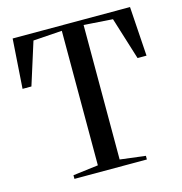

<svg xmlns="http://www.w3.org/2000/svg" viewBox="-109 -842 891 941"><g transform="rotate(-15 336.5 -371.5)"><path d="M281.5 -34.5V-717L135 -707L67 -492H22L39 -743H634.5L651 -492H605.5L538.5 -707L392 -717V-34.5L521 -18.5V0H153.5V-18.5Z"/></g></svg>

Font: Merriweather 144pt
Style: Regular
Weight: 400
Version: Version 2.100